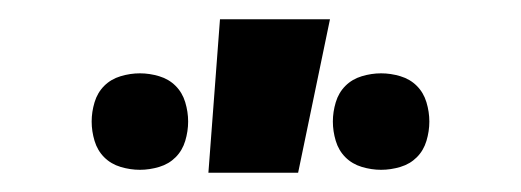

<svg xmlns="http://www.w3.org/2000/svg" viewBox="-20 -779 540 199"><path d="M375 -603Q365 -603 355 -606Q345 -609 338 -616Q331 -623 328 -633Q325 -643 325 -653Q325 -663 328 -673Q331 -683 338 -690Q345 -697 355 -700Q365 -703 375 -703Q385 -703 395 -700Q405 -697 412 -690Q419 -683 422 -673Q425 -663 425 -653Q425 -643 422 -633Q419 -623 412 -616Q405 -609 395 -606Q385 -603 375 -603ZM125 -603Q115 -603 105 -606Q95 -609 88 -616Q81 -623 78 -633Q75 -643 75 -653Q75 -663 78 -673Q81 -683 88 -690Q95 -697 105 -700Q115 -703 125 -703Q135 -703 145 -700Q155 -697 162 -690Q169 -683 172 -673Q175 -663 175 -653Q175 -643 172 -633Q169 -623 162 -616Q155 -609 145 -606Q135 -603 125 -603ZM196 -600 208 -759H322L289 -600Z"/></svg>

Font: Iosevka Heavy
Style: Regular
Weight: 900
Monospace: yes
Designer: Belleve Invis
Foundry: Belleve Invis
Version: Version 32.5.0; ttfautohint (v1.8.4)